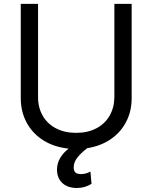

<svg xmlns="http://www.w3.org/2000/svg" viewBox="-20 -747 777 979"><path d="M563.2 -727.3H651.3V-245.7Q651.3 -180 623.4 -126.1Q595.5 -72.1 544.4 -37.1Q493.3 -2.1 424.7 8.5Q392 33.7 373.9 57.2Q355.8 80.6 355.8 106.5Q355.8 123.6 364.2 132.1Q372.5 140.6 392.8 140.6Q418.7 140.6 441.1 127.8L446.7 190.3Q413.4 211.6 371.4 211.6Q342 211.6 319.2 200.8Q296.5 190 283.6 168.9Q270.6 147.7 270.6 117.9Q270.6 58.2 329.5 10.7Q256 3.2 200.8 -31.6Q145.6 -66.4 115.8 -122Q85.9 -177.6 85.9 -245.7V-727.3H174V-252.8Q173.7 -199.6 197.1 -158Q220.5 -116.5 264.7 -93Q308.9 -69.6 368.6 -69.6Q427.9 -69.6 471.9 -93Q516 -116.5 539.4 -158Q562.9 -199.6 563.2 -252.8Z"/></svg>

Font: Riot Sans
Style: Regular
Weight: 400
Designer: Rasmus Andersson
Foundry: rsms
Version: Version 4.001